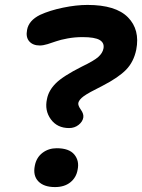

<svg xmlns="http://www.w3.org/2000/svg" viewBox="-20 -740 572 772"><path d="M257.8 -225.1Q210 -225.1 184.3 -260.5Q158.7 -295.9 168.9 -341.8Q175.3 -376 204.3 -405Q233.4 -434.1 309.1 -472.2Q358.9 -496.1 375.7 -511.5Q392.6 -526.9 396 -544.9Q400.4 -567.4 380.9 -579.1Q361.3 -590.8 312 -590.8Q280.3 -590.8 251.5 -585.4Q222.7 -580.1 205.8 -574Q189 -567.9 171.1 -562.5Q153.3 -557.1 140.1 -557.1Q112.3 -557.1 97.7 -573.7Q83 -590.3 88.9 -620.1Q95.7 -657.7 141.1 -680.2Q180.2 -698.2 233.4 -709.2Q286.6 -720.2 332 -720.2Q445.3 -720.2 494.4 -670.4Q543.5 -620.6 527.8 -540Q517.6 -491.2 487.1 -459.7Q456.5 -428.2 392.1 -395Q335 -366.7 316.4 -353Q297.9 -339.4 294.9 -326.2Q293 -315.9 305.2 -298.8Q317.4 -281.7 314.9 -267.1Q312 -250.5 295.9 -237.8Q279.8 -225.1 257.8 -225.1ZM201.2 12.2Q156.2 12.2 134 -11Q111.8 -34.2 120.1 -74.2Q126.5 -106.9 150.9 -125.5Q175.3 -144 208 -144Q257.8 -144 278.8 -118.7Q299.8 -93.3 292 -57.1Q286.6 -25.9 262.7 -6.8Q238.8 12.2 201.2 12.2Z"/></svg>

Font: Shantell Sans Normal
Style: Italic
Weight: 600
Italic angle: -11.31°
Designer: Stephen Nixon, Anya Danilova, Shantell Martin
Foundry: Arrow Type
Version: Version 1.006;[559af2be0]